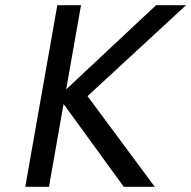

<svg xmlns="http://www.w3.org/2000/svg" viewBox="-20 -717 734 737"><path d="M455 0 224 -318 168 0H77L200 -697H291L234 -374L579 -697H694L316 -348L574 0Z"/></svg>

Font: Fz Poppins
Style: Italic
Weight: 400
Italic angle: -10°
Designer: Ninad Kale (Devanagari), Jonny Pinhorn (Latin)
Foundry: Indian Type Foundry
Version: Vit hóa bi Vntype.Com & FontZin.Com